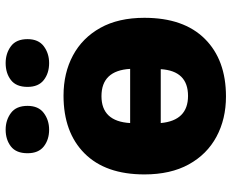

<svg xmlns="http://www.w3.org/2000/svg" viewBox="-90 -717 817 677"><g transform="rotate(-90 318.5 -378.5)"><path d="M594.2 -277.8Q594.2 -139.2 520 -64.7Q445.8 9.8 316.9 9.8Q237.3 9.8 175 -23.7Q112.8 -57.1 77.4 -121.3Q42 -185.5 42 -277.8Q42 -415 116.2 -489Q190.4 -563 319.8 -563Q399.4 -563 461.4 -529.8Q523.4 -496.6 558.8 -433.1Q594.2 -369.6 594.2 -277.8ZM317.9 -429.2Q229 -429.2 223.1 -328.1H414.1Q408.2 -429.2 317.9 -429.2ZM318.8 -124Q407.2 -124 413.1 -220.2H223.1Q231.9 -124 318.8 -124ZM116.7 -689.9Q116.7 -730 140.6 -748.5Q164.6 -767.1 199.7 -767.1Q233.4 -767.1 258.5 -748.5Q283.7 -730 283.7 -689.9Q283.7 -651.4 258.5 -632.6Q233.4 -613.8 199.7 -613.8Q164.6 -613.8 140.6 -632.6Q116.7 -651.4 116.7 -689.9ZM350.6 -689.9Q350.6 -730 374.8 -748.5Q398.9 -767.1 434.6 -767.1Q468.8 -767.1 493.9 -748.5Q519 -730 519 -689.9Q519 -651.4 493.9 -632.6Q468.8 -613.8 434.6 -613.8Q398.9 -613.8 374.8 -632.6Q350.6 -651.4 350.6 -689.9Z"/></g></svg>

Font: Open Sans ExtraBold
Style: Regular
Weight: 800
Designer: Monotype Design Team
Foundry: Monotype Imaging Inc.
Version: Version 3.003; ttfautohint (v1.8.4)